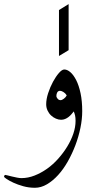

<svg xmlns="http://www.w3.org/2000/svg" viewBox="-68 -619 452 932"><path d="M331.1 -79.1Q331.1 -40.5 322.3 2.2Q313.5 44.9 297.9 86.2Q282.2 127.4 261 165Q239.7 202.6 214.1 230.7Q188.5 258.8 159.9 275.6Q131.3 292.5 101.6 292.5Q71.8 292.5 44.7 284.9Q17.6 277.3 -2.9 267.8Q-23.4 258.3 -35.9 249.8Q-48.3 241.2 -48.3 239.3Q-48.3 236.3 -46.6 233.2Q-44.9 230 -43 230Q-41 230 -31.5 232.4Q-22 234.9 -9.8 237.8Q2.4 240.7 15.1 243.2Q27.8 245.6 36.1 245.6Q67.9 245.6 99.6 233.2Q131.3 220.7 160.6 200Q189.9 179.2 214.8 151.1Q239.7 123 258.5 92.3Q277.3 61.5 288.1 29.5Q298.8 -2.4 298.8 -32.2Q298.8 -47.9 296.4 -58.6Q293.9 -69.3 290 -78.1Q285.2 -71.8 278.8 -64.5Q272.5 -57.1 264.6 -51Q256.8 -44.9 247.8 -41.3Q238.8 -37.6 228.5 -37.6Q216.3 -37.6 203.4 -43.2Q190.4 -48.8 179.9 -58.6Q169.4 -68.4 162.8 -82.5Q156.2 -96.7 156.2 -112.8Q156.2 -137.7 165.8 -167Q175.3 -196.3 189.2 -221.9Q203.1 -247.6 218 -264.6Q232.9 -281.7 244.1 -281.7Q258.3 -281.7 273.4 -268.8Q288.6 -255.9 301.8 -230.2Q314.9 -204.6 323 -166.5Q331.1 -128.4 331.1 -79.1ZM255.9 -156.2Q249 -167 239.5 -172.6Q230 -178.2 223.6 -178.2Q214.4 -178.2 210 -170.7Q205.6 -163.1 205.6 -152.3Q205.6 -147.5 211.4 -140.1Q217.3 -132.8 226.1 -132.8Q232.9 -132.8 242.4 -140.1Q252 -147.5 255.9 -156.2ZM218.3 -347.2V-570.3L265.1 -599.1V-375.5Z"/></svg>

Font: Kitab
Style: Regular
Weight: 400
Designer: SIL International
Foundry: Khaled Hosny
Version: Version 1.000